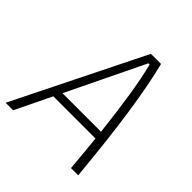

<svg xmlns="http://www.w3.org/2000/svg" viewBox="-198 -832 970 970"><g transform="rotate(45 287.0 -347.0)"><path d="M-11.7 0 332.5 -693.8H404.8Q434.6 -577.1 459.5 -408.4Q484.4 -239.7 506.8 0H455.1Q446.3 -105 437 -193.4H135.7L42 0ZM157.2 -237.3H432.6Q417.5 -372.1 401.4 -473.6Q385.3 -575.2 366.2 -650.9H357.4Z"/></g></svg>

Font: Cascadia Mono NF ExtraLight
Style: Italic
Weight: 200
Italic angle: -10°
Monospace: yes
Designer: Aaron Bell
Foundry: Saja Typeworks
Version: Version 2404.023; ttfautohint (v1.8.4)